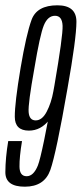

<svg xmlns="http://www.w3.org/2000/svg" viewBox="-30 -699 308 724"><path d="M63.5 5Q137.5 5 159.8 -58Q182 -121 224.5 -365.5Q258 -554 258.2 -616.5Q258.5 -679 186.5 -679Q109 -679 89 -624.2Q69 -569.5 47.5 -442Q25.5 -310.5 25.8 -258.5Q26 -206.5 79 -206.5Q124 -206.5 155.5 -246.8Q187 -287 197 -343L171.5 -356Q163.5 -311 146.2 -278Q129 -245 104.5 -245Q80.5 -245 78 -276.2Q75.5 -307.5 99.5 -440.5Q120.5 -567 135.2 -603.2Q150 -639.5 177.5 -639.5Q204.5 -639.5 206 -601.8Q207.5 -564 175 -375.5Q129 -115.5 112.8 -75Q96.5 -34.5 70.5 -34.5Q44 -34.5 43.5 -70.5Q43 -106.5 53 -167H1Q-9.5 -104.5 -9.8 -49.8Q-10 5 63.5 5Z"/></svg>

Font: Anybody ExtraCondensed Light
Style: Italic
Weight: 300
Width: 2
Italic angle: -10°
Version: Version 1.113;gftools[0.9.25]